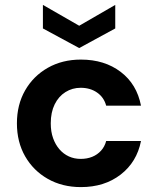

<svg xmlns="http://www.w3.org/2000/svg" viewBox="-20 -751 645 783"><path d="M310 12Q234 12 175 -21.5Q116 -55 82.5 -113.5Q49 -172 49 -248Q49 -324 82.5 -382.5Q116 -441 175 -474.5Q234 -508 310 -508Q406 -508 472 -458Q538 -408 555 -320H413Q404 -354 376 -373.5Q348 -393 309 -393Q275 -393 247 -375.5Q219 -358 203 -325.5Q187 -293 187 -248Q187 -214 196.5 -187.5Q206 -161 222.5 -142Q239 -123 261 -113Q283 -103 309 -103Q335 -103 356 -111.5Q377 -120 392 -136.5Q407 -153 413 -176H555Q538 -90 472 -39Q406 12 310 12ZM303 -555 155 -635V-731L303 -646L450 -731V-635Z"/></svg>

Font: DM Sans 24pt
Style: Bold
Weight: 700
Designer: Colophon Foundry, Jonny Pinhorn
Foundry: Colophon Foundry
Version: Version 4.004;gftools[0.9.30]